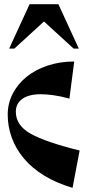

<svg xmlns="http://www.w3.org/2000/svg" viewBox="-20 -888 422 921"><path d="M56 -352Q56 -286 128 -246Q200 -206 362 -166L328 13Q250 -10 191.5 -46Q133 -82 94.5 -128Q56 -174 36.5 -227.5Q17 -281 17 -338Q17 -392 41 -438.5Q65 -485 107.5 -519.5Q150 -554 209 -573.5Q268 -593 336 -593L313 -415Q269 -427 235 -431.5Q201 -436 176 -436Q119 -436 87.5 -414Q56 -392 56 -352ZM49 -655H24L122 -868H260L358 -655H333L191 -785Z"/></svg>

Font: Trickster
Style: Regular
Weight: 400
Designer: Jean-Baptiste Morizot
Foundry: Jean-Baptiste Morizot
Version: Version 2.000;PS 2.0;hotconv 1.0.88;makeotf.lib2.5.647800